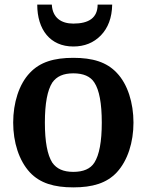

<svg xmlns="http://www.w3.org/2000/svg" viewBox="-20 -800 634 830"><path d="M402 -780C402 -723 364 -698 297 -698C245 -698 207 -723 204 -780H141C141 -672 197 -599 297 -599C345 -599 385 -615 416 -647C447 -679 464 -723 465 -780ZM557 -270C557 -355 532 -436 485 -485C441 -532 380 -550 297 -550C214 -550 153 -532 109 -485C62 -436 37 -355 37 -270C37 -185 62 -106 109 -55C153 -8 214 10 297 10C380 10 441 -8 485 -55C532 -106 557 -185 557 -270ZM206 -97C185 -130 174 -187 174 -270C174 -353 185 -410 206 -443C225 -470 254 -483 297 -483C340 -483 371 -470 388 -443C409 -411 420 -354 420 -270C420 -187 409 -130 388 -97C371 -70 340 -57 297 -57C254 -57 225 -70 206 -97Z"/></svg>

Font: Domine
Style: Bold
Weight: 700
Designer: Pablo Impallari, Rodrigo Fuenzalida, Brenda Gallo
Foundry: Pablo Impallari, Rodrigo Fuenzalida, Brenda Gallo
Version: Version 2.000